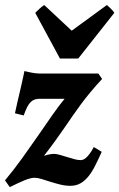

<svg xmlns="http://www.w3.org/2000/svg" viewBox="-31 -746 485 781"><path d="M384.3 -424.8Q357.4 -396 336.7 -370.8Q315.9 -345.7 298.3 -322Q280.8 -298.3 264.6 -274.9Q248.5 -251.5 231.2 -226.3Q213.9 -201.2 193.8 -173.3Q173.8 -145.5 147.9 -112.3Q155.3 -114.3 162.1 -116.2Q168 -117.7 174.8 -118.9Q181.6 -120.1 188 -120.1Q197.8 -120.1 211.9 -116.2Q226.1 -112.3 241.5 -107.4Q256.8 -102.5 271.2 -98.6Q285.6 -94.7 296.4 -94.7Q300.8 -94.7 306.4 -96.4Q312 -98.1 318.6 -103.8Q325.2 -109.4 333.3 -119.9Q341.3 -130.4 350.6 -147.9L382.8 -128.4Q369.1 -98.1 356.4 -72.8Q343.8 -47.4 329.1 -29.1Q314.5 -10.7 296.6 -0.5Q278.8 9.8 254.9 9.8Q234.4 9.8 213.6 4.6Q192.9 -0.5 173.8 -6.6Q154.8 -12.7 138.2 -17.8Q121.6 -22.9 109.9 -22.9Q94.2 -22.9 70.1 -13.2Q45.9 -3.4 8.8 15.1L-10.7 -12.2Q25.9 -56.2 60.3 -104Q94.7 -151.9 125.7 -196.8Q156.7 -241.7 183.6 -280.3Q210.4 -318.8 231.9 -344.2H130.9Q119.1 -344.2 110.4 -341.3Q101.6 -338.4 93.8 -330.8Q85.9 -323.2 79.3 -310.1Q72.8 -296.9 65.4 -276.4L29.8 -285.2Q34.2 -307.1 40.3 -332.8Q46.4 -358.4 52 -382.6Q57.6 -406.7 62 -426.8Q66.4 -446.8 68.4 -457Q72.8 -456.1 79.8 -454.3Q86.9 -452.6 95.5 -450.9Q104 -449.2 113 -448Q122.1 -446.8 130.9 -446.8H369.1ZM287.1 -507.8H212.9L112.3 -693.8Q120.1 -702.1 130.4 -711.2Q140.6 -720.2 148.9 -725.6L260.7 -621.1L403.8 -725.6Q409.7 -720.2 419.2 -711.4Q428.7 -702.6 434.1 -693.8Z"/></svg>

Font: Gentium Book Basic
Style: Bold Italic
Weight: 700
Italic angle: -8°
Designer: J. Victor Gaultney and Annie Olsen
Foundry: SIL International
Version: Version 1.102; 2013; Maintenance release